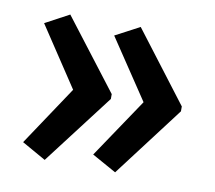

<svg xmlns="http://www.w3.org/2000/svg" viewBox="-56 -539 609 545"><g transform="rotate(10 248.5 -266.5)"><path d="M462 -260 308 -57 238 -96 353 -267 238 -439 308 -476 462 -274ZM260 -260 105 -57 36 -96 150 -267 36 -439 105 -476 260 -274Z"/></g></svg>

Font: Noto Sans Gurmukhi Condensed Medium
Style: Regular
Weight: 500
Width: 3
Designer: Jelle Bosma - Monotype Design Team
Foundry: Monotype Imaging Inc.
Version: Version 2.004; ttfautohint (v1.8.4.7-5d5b)